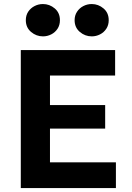

<svg xmlns="http://www.w3.org/2000/svg" viewBox="-20 -954 668 974"><path d="M85.5 0V-700H564V-571H233.5V-421H513.5V-301.5H233.5V-130.5H568V0ZM198 -769.5Q164 -769.5 137.5 -792Q111 -814.5 111 -851.5Q111 -876.5 123.2 -894.8Q135.5 -913 155.2 -923.2Q175 -933.5 198 -933.5Q231.5 -933.5 257.8 -911.2Q284 -889 284 -851.5Q284 -826.5 271.8 -808Q259.5 -789.5 239.8 -779.5Q220 -769.5 198 -769.5ZM445.5 -769.5Q411.5 -769.5 385 -792Q358.5 -814.5 358.5 -851.5Q358.5 -876 370.8 -894.5Q383 -913 402.8 -923.2Q422.5 -933.5 445.5 -933.5Q479 -933.5 505.2 -911.2Q531.5 -889 531.5 -851.5Q531.5 -826.5 519.2 -808Q507 -789.5 487.2 -779.5Q467.5 -769.5 445.5 -769.5Z"/></svg>

Font: Geologica Cursive SemiBold
Style: Regular
Weight: 600
Designer: Sindre Bremnes, Frode Helland
Foundry: Monokrom Skriftforlag AS
Version: Version 1.010;gftools[0.9.28]